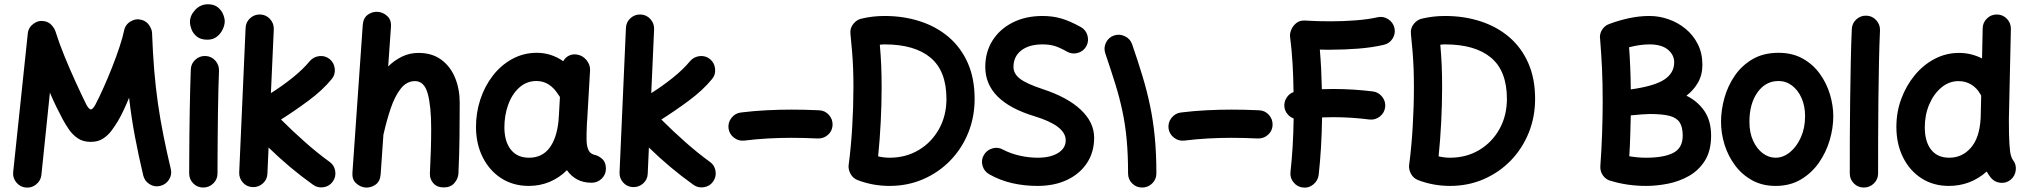

<svg xmlns="http://www.w3.org/2000/svg" viewBox="-20 -796 9300 881"><path d="M98.1 64.5Q71.8 62 54.7 40.8Q37.6 19.5 40.5 -6.8L107.4 -641.6Q109.9 -669.4 133.3 -686.8Q156.7 -704.1 184.1 -698.7Q203.6 -695.3 216.8 -680.7Q230 -666 234.4 -652.3Q251 -599.1 276.1 -537.6Q301.3 -476.1 327.9 -418Q354.5 -359.9 376 -316.4Q388.2 -293.9 397 -293.9Q405.3 -293.9 417 -314.5Q434.6 -347.7 454.8 -393.1Q475.1 -438.5 494.4 -487.3Q513.7 -536.1 528.3 -580.3Q543 -624.5 549.3 -655.3Q554.7 -683.1 579.3 -697.8Q604 -712.4 630.9 -704.6Q652.8 -698.2 665 -679.4Q677.2 -660.6 677.7 -645Q681.2 -552.2 687.7 -472.9Q694.3 -393.6 704.8 -320.6Q715.3 -247.6 730 -174.3Q744.6 -101.1 763.7 -20.5Q770 5.4 755.6 28.1Q741.2 50.8 714.8 57.1Q689 63.5 666.3 49.1Q643.6 34.7 637.2 8.8Q615.2 -84.5 599.1 -169.7Q583 -254.9 572.3 -347.7Q562 -321.8 548.3 -292.5Q534.7 -263.2 521 -240.2Q508.3 -218.8 491.9 -196.8Q475.6 -174.8 452.6 -159.9Q429.7 -145 396.5 -145Q360.4 -145 335.9 -162.1Q311.5 -179.2 295.2 -203.6Q278.8 -228 267.6 -249Q253.9 -274.4 238 -306.9Q222.2 -339.4 209 -371.1L169.9 6.8Q167 33.2 145.8 50.3Q124.5 67.4 98.1 64.5Z M851.6 -694.8Q851.6 -725.1 875.7 -750.7Q899.9 -776.4 934.1 -776.4Q962.4 -776.4 979.2 -762.7Q996.1 -749 1003.7 -730.7Q1011.2 -712.4 1011.2 -698.2Q1011.2 -681.6 1002.2 -661.9Q993.2 -642.1 975.3 -627.9Q957.5 -613.8 931.6 -613.8Q900.9 -613.8 883.3 -628.2Q865.7 -642.6 858.6 -661.6Q851.6 -680.7 851.6 -694.8ZM922.9 -539.1Q949.7 -538.1 967.8 -518.1Q985.8 -498 984.9 -471.2Q983.4 -437.5 982.2 -389.4Q981 -341.3 980.2 -286.6Q979.5 -231.9 979 -177.7Q978.5 -123.5 978.3 -77.1Q978 -30.8 978 0Q978 26.9 958.7 45.7Q939.5 64.5 912.6 64.5Q885.7 64.5 866.9 45.7Q848.1 26.9 848.1 0Q848.1 -31.2 848.4 -77.6Q848.6 -124 849.1 -178.5Q849.6 -232.9 850.6 -288.1Q851.6 -343.3 852.8 -392.6Q854 -441.9 855.5 -477.1Q856.4 -503.9 876.2 -522Q896 -540 922.9 -539.1Z M1507.3 36.6Q1492.2 58.6 1465.1 63Q1438 67.4 1416.5 51.8Q1362.3 13.2 1311 -29.8Q1259.8 -72.8 1212.4 -119.1L1207 1Q1206.1 27.8 1186 45.7Q1166 63.5 1139.2 62.5Q1112.3 61.5 1094.5 41.7Q1076.7 22 1077.6 -4.9L1106.9 -667.5Q1107.9 -694.3 1127.7 -712.4Q1147.5 -730.5 1174.3 -729.5Q1201.2 -728.5 1219.2 -708.5Q1237.3 -688.5 1236.3 -661.6L1223.1 -368.7Q1274.4 -400.9 1322 -439Q1369.6 -477.1 1401.4 -515.6Q1418.5 -535.6 1445.6 -538.6Q1472.7 -541.5 1493.2 -524.4Q1513.2 -507.8 1516.1 -480.5Q1519 -453.1 1502 -433.1Q1459.5 -381.3 1395 -333.7Q1330.6 -286.1 1269.5 -247.6Q1322.8 -194.3 1379.9 -143.8Q1437 -93.3 1491.7 -53.7Q1513.7 -38.6 1518.1 -11.7Q1522.5 15.1 1507.3 36.6Z M1656.2 64.5Q1632.3 62 1613.5 44.4Q1594.7 26.9 1597.2 -4.4L1644.5 -681.2Q1647 -713.9 1668.2 -728.8Q1689.5 -743.7 1713.9 -741.7Q1738.3 -739.7 1757.3 -721.9Q1776.4 -704.1 1773.9 -672.4L1761.2 -491.2Q1790 -519.5 1825 -536.4Q1859.9 -553.2 1900.4 -553.2Q1961.9 -553.2 2004.2 -522.5Q2046.4 -491.7 2067.9 -439.7Q2089.4 -387.7 2089.4 -323.7Q2089.4 -245.6 2088.4 -163.6Q2087.4 -81.5 2083.5 0.5Q2082 24.4 2064.7 44.2Q2047.4 64 2016.6 64Q1985.4 64 1968.5 44.9Q1951.7 25.9 1952.6 0.5Q1955.6 -57.6 1957 -108.2Q1958.5 -158.7 1958.5 -205.6Q1958.5 -309.1 1942.6 -366.5Q1926.8 -423.8 1884.3 -423.8Q1845.7 -423.8 1818.6 -388.9Q1791.5 -354 1772.9 -299.1Q1754.4 -244.1 1740.7 -183.6Q1740.2 -180.7 1739.3 -178.2L1726.6 4.4Q1724.1 37.1 1702.4 51.8Q1680.7 66.4 1656.2 64.5Z M2694.8 42.5Q2656.2 42.5 2628.2 27.3Q2600.1 12.2 2581.5 -15.1Q2546.9 19.5 2502.4 38.3Q2458 57.1 2406.2 57.1Q2335.4 57.1 2281 22.5Q2226.6 -12.2 2195.8 -72.8Q2165 -133.3 2164.1 -210Q2163.6 -277.3 2183.8 -339.1Q2204.1 -400.9 2241.7 -449.2Q2279.3 -497.6 2330.8 -525.6Q2382.3 -553.7 2443.4 -553.7Q2509.3 -553.7 2564.5 -515.1Q2572.8 -531.2 2589.4 -540Q2606 -548.8 2626 -545.9Q2652.8 -542.5 2670.9 -520.5Q2689 -498.5 2687.5 -472.7L2674.3 -244.6Q2673.8 -239.3 2673.3 -233.4Q2672.4 -212.4 2671.6 -185.5Q2670.9 -158.7 2671.9 -143.6Q2673.3 -121.6 2681.4 -105Q2689.5 -88.4 2715.8 -83.5Q2731.4 -78.1 2745.6 -64.5Q2759.8 -50.8 2760.3 -22Q2760.3 4.9 2741 23.7Q2721.7 42.5 2694.8 42.5ZM2407.7 -72.3Q2466.8 -72.3 2500.7 -116.5Q2534.7 -160.6 2543 -243.2Q2543 -250 2543.5 -255.9Q2543.5 -260.3 2544.4 -264.2L2549.3 -351.1Q2545.4 -355.5 2542.5 -360.8Q2524.4 -390.6 2499 -407.5Q2473.6 -424.3 2441.9 -424.3Q2396 -424.3 2362.5 -394Q2329.1 -363.8 2311.5 -314.5Q2293.9 -265.1 2294.4 -208.5Q2295.4 -145 2324.7 -108.6Q2354 -72.3 2407.7 -72.3Z M3252.4 36.6Q3237.3 58.6 3210.2 63Q3183.1 67.4 3161.6 51.8Q3107.4 13.2 3056.2 -29.8Q3004.9 -72.8 2957.5 -119.1L2952.1 1Q2951.2 27.8 2931.2 45.7Q2911.1 63.5 2884.3 62.5Q2857.4 61.5 2839.6 41.7Q2821.8 22 2822.8 -4.9L2852.1 -667.5Q2853 -694.3 2872.8 -712.4Q2892.6 -730.5 2919.4 -729.5Q2946.3 -728.5 2964.4 -708.5Q2982.4 -688.5 2981.4 -661.6L2968.3 -368.7Q3019.5 -400.9 3067.1 -439Q3114.7 -477.1 3146.5 -515.6Q3163.6 -535.6 3190.7 -538.6Q3217.8 -541.5 3238.3 -524.4Q3258.3 -507.8 3261.2 -480.5Q3264.2 -453.1 3247.1 -433.1Q3204.6 -381.3 3140.1 -333.7Q3075.7 -286.1 3014.6 -247.6Q3067.9 -194.3 3125 -143.8Q3182.1 -93.3 3236.8 -53.7Q3258.8 -38.6 3263.2 -11.7Q3267.6 15.1 3252.4 36.6Z M3322.8 -207.5Q3319.8 -233.9 3336.4 -255.1Q3353 -276.4 3379.4 -279.8Q3439 -287.1 3496.3 -290Q3553.7 -293 3610.8 -293Q3674.8 -293 3738.3 -290Q3765.1 -289.1 3783.2 -269Q3801.3 -249 3800.3 -222.2Q3799.3 -195.3 3779.3 -177.5Q3759.3 -159.7 3732.4 -160.6Q3670.4 -163.6 3610.8 -163.6Q3556.6 -163.6 3503.4 -160.6Q3450.2 -157.7 3395 -150.9Q3368.7 -147.9 3347.4 -164.6Q3326.2 -181.2 3322.8 -207.5Z M3932.6 -710.4Q3983.4 -722.7 4039.1 -722.7Q4126.5 -722.7 4201.7 -698.2Q4276.9 -673.8 4333 -626Q4389.2 -578.1 4420.7 -507.1Q4452.1 -436 4452.1 -342.3Q4452.1 -259.3 4422.9 -186.8Q4393.6 -114.3 4340.6 -59.6Q4287.6 -4.9 4216.3 26.1Q4145 57.1 4061.5 57.1Q3984.9 57.1 3915 30.3Q3893.6 22 3882.6 1.5Q3871.6 -19 3874 -38.6Q3884.8 -118.7 3890.4 -213.1Q3896 -307.6 3896 -396Q3896 -443.8 3894.5 -481.4Q3893.1 -519 3890.1 -556.4Q3887.2 -593.8 3882.3 -640.6Q3879.4 -666.5 3895.5 -686.3Q3911.6 -706.1 3932.6 -710.4ZM4017.1 -590.8Q4021.5 -542 4023.4 -497.1Q4025.4 -452.1 4025.4 -396Q4025.4 -317.9 4021.2 -236.3Q4017.1 -154.8 4009.3 -78.6Q4036.1 -72.3 4061.5 -72.3Q4136.2 -72.3 4195.3 -107.4Q4254.4 -142.6 4288.6 -203.9Q4322.8 -265.1 4322.8 -342.3Q4322.8 -470.2 4250 -531.2Q4177.2 -592.3 4039.1 -592.3Q4028.3 -592.3 4017.1 -590.8Z M4964.4 -583.5Q4951.2 -560.1 4925 -553Q4898.9 -545.9 4876 -559.1Q4841.3 -578.6 4818.1 -585.4Q4794.9 -592.3 4763.7 -592.3Q4701.7 -592.3 4666 -564.5Q4630.4 -536.6 4630.4 -488.8Q4630.4 -457.5 4660.4 -434.6Q4690.4 -411.6 4764.2 -387.2Q4878.9 -349.6 4939.7 -292Q5000.5 -234.4 5000.5 -164.1Q5000.5 -98.1 4967.8 -48.3Q4935.1 1.5 4876.7 29.3Q4818.4 57.1 4740.7 57.1Q4680.2 57.1 4624.5 44.4Q4568.8 31.7 4519.5 3.9Q4496.1 -9.3 4488.5 -35.2Q4481 -61 4494.1 -84Q4507.3 -107.4 4533.4 -115Q4559.6 -122.6 4582.5 -109.4Q4616.7 -91.3 4658.9 -81.8Q4701.2 -72.3 4741.2 -72.3Q4799.8 -72.3 4835 -94Q4870.1 -115.7 4870.1 -152.3Q4870.1 -219.2 4726.6 -262.7Q4501 -331.1 4501 -488.8Q4501 -557.6 4534.4 -610.4Q4567.9 -663.1 4627.2 -692.9Q4686.5 -722.7 4763.7 -722.7Q4810.1 -722.7 4849.6 -711.2Q4889.2 -699.7 4939.5 -671.9Q4962.9 -658.7 4970 -632.6Q4977.1 -606.4 4964.4 -583.5Z M5092.3 -633.3Q5117.2 -641.6 5141.8 -629.6Q5166.5 -617.7 5174.8 -592.8Q5201.7 -515.1 5222.4 -446.5Q5243.2 -377.9 5257.3 -309.8Q5271.5 -241.7 5278.8 -166.5Q5286.1 -91.3 5286.1 0Q5286.1 26.9 5266.8 45.7Q5247.6 64.5 5220.7 64.5Q5193.8 64.5 5175 45.7Q5156.2 26.9 5156.2 0Q5156.2 -85.9 5149.9 -154.5Q5143.6 -223.1 5130.6 -284.4Q5117.7 -345.7 5097.9 -409.7Q5078.1 -473.6 5051.8 -550.8Q5043 -576.2 5054.9 -600.6Q5066.9 -625 5092.3 -633.3Z M5341.8 -207.5Q5338.9 -233.9 5355.5 -255.1Q5372.1 -276.4 5398.4 -279.8Q5458 -287.1 5515.4 -290Q5572.8 -293 5629.9 -293Q5693.8 -293 5757.3 -290Q5784.2 -289.1 5802.2 -269Q5820.3 -249 5819.3 -222.2Q5818.4 -195.3 5798.3 -177.5Q5778.3 -159.7 5751.5 -160.6Q5689.5 -163.6 5629.9 -163.6Q5575.7 -163.6 5522.5 -160.6Q5469.2 -157.7 5414.1 -150.9Q5387.7 -147.9 5366.5 -164.6Q5345.2 -181.2 5341.8 -207.5Z M5873.5 -305.2Q5871.1 -327.6 5883.1 -346.9Q5895 -366.2 5915.5 -373.5Q5914.6 -441.4 5911.1 -502.4Q5907.7 -563.5 5899.4 -628.9Q5897.9 -642.6 5905.3 -660.2Q5912.6 -677.7 5928.5 -690.4Q5944.3 -703.1 5967.8 -701.7Q5997.6 -699.7 6027.6 -699Q6057.6 -698.2 6087.4 -698.2Q6142.6 -698.2 6200.2 -702.6Q6257.8 -707 6300.8 -716.8Q6326.7 -722.7 6349.4 -708.3Q6372.1 -693.8 6378.4 -668Q6384.3 -641.6 6369.9 -618.9Q6355.5 -596.2 6329.6 -590.3Q6274.4 -577.6 6211.2 -572.8Q6147.9 -567.9 6087.4 -567.9Q6074.7 -567.9 6061.8 -567.9Q6048.8 -567.9 6036.1 -568.4Q6040 -522.9 6042.2 -478.3Q6044.4 -433.6 6045.4 -386.7Q6071.8 -387.7 6098.6 -387.7Q6188 -387.7 6279.3 -376.5Q6305.7 -373 6322.3 -351.8Q6338.9 -330.6 6335.9 -304.2Q6332.5 -277.8 6311.3 -261.2Q6290 -244.6 6263.7 -247.6Q6222.2 -252.9 6180.9 -255.6Q6139.6 -258.3 6098.6 -258.3Q6072.8 -258.3 6046.4 -257.3Q6045.4 -187.5 6041.5 -121.1Q6037.6 -54.7 6030.8 6.8Q6027.3 33.2 6006.1 50.5Q5984.9 67.9 5958.5 64.5Q5932.1 61.5 5915.3 40.5Q5898.4 19.5 5901.4 -6.8Q5907.7 -63 5911.4 -125.2Q5915 -187.5 5916 -252.4Q5899.4 -258.3 5887.7 -272.5Q5876 -286.6 5873.5 -305.2Z M6504.4 -710.4Q6555.2 -722.7 6610.8 -722.7Q6698.2 -722.7 6773.4 -698.2Q6848.6 -673.8 6904.8 -626Q6960.9 -578.1 6992.4 -507.1Q7023.9 -436 7023.9 -342.3Q7023.9 -259.3 6994.6 -186.8Q6965.3 -114.3 6912.4 -59.6Q6859.4 -4.9 6788.1 26.1Q6716.8 57.1 6633.3 57.1Q6556.6 57.1 6486.8 30.3Q6465.3 22 6454.3 1.5Q6443.4 -19 6445.8 -38.6Q6456.5 -118.7 6462.2 -213.1Q6467.8 -307.6 6467.8 -396Q6467.8 -443.8 6466.3 -481.4Q6464.8 -519 6461.9 -556.4Q6459 -593.8 6454.1 -640.6Q6451.2 -666.5 6467.3 -686.3Q6483.4 -706.1 6504.4 -710.4ZM6588.9 -590.8Q6593.3 -542 6595.2 -497.1Q6597.2 -452.1 6597.2 -396Q6597.2 -317.9 6593 -236.3Q6588.9 -154.8 6581.1 -78.6Q6607.9 -72.3 6633.3 -72.3Q6708 -72.3 6767.1 -107.4Q6826.2 -142.6 6860.4 -203.9Q6894.5 -265.1 6894.5 -342.3Q6894.5 -470.2 6821.8 -531.2Q6749 -592.3 6610.8 -592.3Q6600.1 -592.3 6588.9 -590.8Z M7831.5 -173.8Q7831.5 -104.5 7803.5 -59.6Q7775.4 -14.6 7730.5 11Q7685.5 36.6 7633.5 46.9Q7581.5 57.1 7533.2 57.1Q7492.2 57.1 7451.7 51.5Q7411.1 45.9 7374.5 34.7Q7351.1 30.3 7336.4 10.7Q7321.8 -8.8 7323.2 -33.7Q7328.6 -105 7331.3 -184.1Q7334 -263.2 7334 -332Q7334 -416.5 7330.8 -482.9Q7327.6 -549.3 7322.3 -615.2Q7321.3 -620.6 7321.3 -625.5Q7321.3 -646 7333.7 -663.1Q7346.2 -680.2 7365.7 -686.5Q7408.2 -702.6 7455.1 -712.6Q7502 -722.7 7548.8 -722.7Q7593.3 -722.7 7636.5 -707.5Q7679.7 -692.4 7714.6 -663.6Q7749.5 -634.8 7770.5 -593.3Q7791.5 -551.8 7791.5 -499Q7791.5 -452.1 7771.2 -417Q7751 -381.8 7718.3 -356.9Q7770 -331.5 7800.8 -286.4Q7831.5 -241.2 7831.5 -173.8ZM7548.8 -592.3Q7504.9 -592.3 7455.1 -579.1Q7458.5 -534.2 7460.4 -487.5Q7462.4 -440.9 7462.9 -385.7Q7571.3 -400.9 7616.7 -430.9Q7662.1 -460.9 7662.1 -509.8Q7662.1 -544.4 7633.1 -568.4Q7604 -592.3 7548.8 -592.3ZM7550.3 -272.9Q7537.1 -272.9 7512.5 -271Q7487.8 -269 7462.9 -266.6Q7461.9 -221.2 7460.4 -173.1Q7459 -125 7456.1 -79.1Q7494.6 -72.3 7533.2 -72.3Q7615.2 -72.3 7658.2 -94.7Q7701.2 -117.2 7701.2 -173.8Q7701.2 -212.4 7687.5 -233.9Q7673.8 -255.4 7641.1 -264.2Q7608.4 -272.9 7550.3 -272.9Z M8140.6 -553.7Q8204.6 -553.7 8251.7 -527.3Q8298.8 -501 8330.1 -457.8Q8361.3 -414.6 8376.7 -363.3Q8392.1 -312 8392.1 -262.7Q8392.1 -208.5 8375.5 -152.3Q8358.9 -96.2 8325.7 -48.8Q8292.5 -1.5 8242.9 27.8Q8193.4 57.1 8127.4 57.1Q8066.9 57.1 8020.3 31.5Q7973.6 5.9 7941.7 -36.9Q7909.7 -79.6 7893.3 -131.8Q7877 -184.1 7877 -237.3Q7877 -291 7892.6 -346.7Q7908.2 -402.3 7940.4 -449.2Q7972.7 -496.1 8022.5 -524.9Q8072.3 -553.7 8140.6 -553.7ZM8140.6 -424.3Q8081.5 -424.3 8044.4 -372.3Q8007.3 -320.3 8007.3 -237.3Q8007.3 -187 8024.4 -149.9Q8041.5 -112.8 8068.8 -92.5Q8096.2 -72.3 8127.4 -72.3Q8162.1 -72.3 8193.1 -97.4Q8224.1 -122.6 8243.4 -165.8Q8262.7 -209 8262.7 -262.7Q8262.7 -309.6 8246.6 -345.9Q8230.5 -382.3 8202.9 -403.3Q8175.3 -424.3 8140.6 -424.3Z M8544.4 -724.1Q8571.3 -723.1 8589.4 -703.1Q8607.4 -683.1 8606.4 -656.2Q8603.5 -594.7 8601.8 -512Q8600.1 -429.2 8599.1 -338.4Q8598.1 -247.6 8597.9 -159.7Q8597.7 -71.8 8597.7 0Q8597.7 26.9 8578.4 45.7Q8559.1 64.5 8532.2 64.5Q8505.4 64.5 8486.6 45.7Q8467.8 26.9 8467.8 0Q8467.8 -72.3 8468 -160.2Q8468.3 -248 8469.5 -339.4Q8470.7 -430.7 8472.4 -514.4Q8474.1 -598.1 8477.1 -662.1Q8478 -689 8497.8 -707Q8517.6 -725.1 8544.4 -724.1Z M8968.8 -553.2Q9024.9 -553.2 9074.7 -527.8L9077.6 -666Q9078.1 -692.9 9097.4 -711.4Q9116.7 -730 9143.6 -729.5Q9170.4 -729 9189 -709.5Q9207.5 -689.9 9207 -663.1L9197.8 -249Q9197.8 -174.3 9200.2 -136.5Q9202.6 -98.6 9206.8 -84Q9210.9 -69.3 9215.3 -63.5Q9232.4 -43 9229.5 -15.9Q9226.6 11.2 9206.5 28.3Q9186 45.4 9158.9 42.7Q9131.8 40 9114.7 19Q9104 5.9 9096.2 -8.8Q9021.5 57.1 8922.4 57.1Q8851.1 57.1 8796.9 22.2Q8742.7 -12.7 8712.2 -74Q8681.6 -135.3 8681.6 -214.4Q8681.6 -281.7 8704.1 -342.5Q8726.6 -403.3 8765.9 -450.9Q8805.2 -498.5 8857.4 -525.9Q8909.7 -553.2 8968.8 -553.2ZM8812 -211.9Q8812 -146 8841.1 -109.1Q8870.1 -72.3 8924.3 -72.3Q8982.9 -72.3 9022.7 -117.2Q9062.5 -162.1 9067.9 -249Q9067.9 -252 9068.4 -254.9L9070.8 -357.4Q9068.4 -360.8 9066.4 -364.7Q9051.3 -392.1 9025.1 -408Q8999 -423.8 8966.8 -423.8Q8923.3 -423.8 8888.2 -394.5Q8853 -365.2 8832.5 -317.1Q8812 -269 8812 -211.9Z"/></svg>

Font: Mikhak-DS1-FD Bold
Style: Bold
Weight: 700
Designer: Amin Abedi
Version: Version 3.2